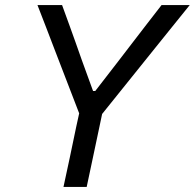

<svg xmlns="http://www.w3.org/2000/svg" viewBox="-20 -733 764 753"><path d="M229 0Q241.5 -59 253.5 -114Q265 -169 279 -236L290.5 -288.5L192.5 -543Q176 -585 161.5 -624Q146.5 -662.5 127 -713H223.5Q241 -665 253.5 -630.5Q265.5 -596 277 -565Q288 -534 301 -497L345 -376H353.5L444 -493Q474 -532 498.5 -564Q523 -596 550 -631Q577 -665.5 613.5 -713H724Q689.5 -670.5 655 -627.5Q620 -584 587 -543L380.5 -286L370 -236Q356 -169 344.2 -114Q332.5 -59 320 0Z"/></svg>

Font: Heraclito
Style: Italic
Weight: 400
Italic angle: -12°
Designer: Kostas Bartsokas (font) & Cristiano Sobral (main changes)
Foundry: Kostas Bartsokas (font) & Cristiano Sobral (main changes)
Version: Version 1.00;July 8, 2020;FontCreator 13.0.0.2655 64-bit